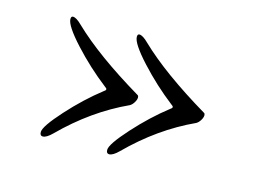

<svg xmlns="http://www.w3.org/2000/svg" viewBox="-62 -505 801 592"><g transform="rotate(15 338.0 -209.5)"><path d="M353 -37Q335 -19 323 -19Q314 -19 314 -31Q314 -49 364.5 -105Q415 -161 469 -203Q472 -205 473.5 -206.5Q475 -208 475 -210Q475 -212 473.5 -213.5Q472 -215 469 -217Q411 -262 361.5 -316Q312 -370 312 -391Q312 -400 318 -400Q329 -400 347 -382Q427 -305 573 -218Q576 -216 576 -211Q576 -204 570.5 -195Q565 -186 558 -182Q447 -131 353 -37ZM141 -37Q123 -19 111 -19Q102 -19 102 -31Q102 -49 152.5 -105Q203 -161 257 -203Q260 -205 261.5 -206.5Q263 -208 263 -210Q263 -212 261.5 -213.5Q260 -215 257 -217Q199 -262 149.5 -316Q100 -370 100 -391Q100 -400 106 -400Q117 -400 135 -382Q215 -305 361 -218Q364 -216 364 -211Q364 -204 358.5 -195Q353 -186 346 -182Q235 -131 141 -37Z"/></g></svg>

Font: EB Garamond SC 12
Style: Regular
Weight: 400
Version: Version 0.016 ; ttfautohint (v0.97) -l 8 -r 50 -G 200 -x 0 -